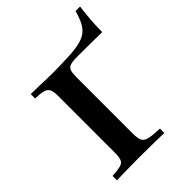

<svg xmlns="http://www.w3.org/2000/svg" viewBox="-203 -798 899 899"><g transform="rotate(-45 246.5 -349.0)"><path d="M36.3 0V-29Q73.4 -31.5 91.5 -36.3Q109.7 -41.1 115.3 -55.6Q121 -70.2 121 -98.4V-472.6Q121 -501.6 114.9 -515.7Q108.9 -529.8 91.1 -535.5Q73.4 -541.1 36.3 -541.9V-571Q59.7 -571 85.5 -570.2Q111.3 -569.4 137.1 -568.5Q162.9 -567.7 184.7 -567.7Q244.4 -568.5 287.1 -570.6Q329.8 -572.6 358.9 -579.4Q387.9 -586.3 406.9 -600.4Q425.8 -614.5 437.9 -638.3Q450 -662.1 459.7 -697.6H489.5Q484.7 -660.5 481.5 -621.4Q478.2 -582.3 478.2 -539.5Q457.3 -540.3 430.6 -540.3Q404 -540.3 374.6 -540.7Q345.2 -541.1 315.3 -541.1Q283.9 -541.1 268.1 -535.9Q252.4 -530.6 248 -516.1Q243.5 -501.6 243.5 -472.6V-100.8Q243.5 -71 250.8 -56Q258.1 -41.1 280.6 -35.9Q303.2 -30.6 350 -29V0Q324.2 -0.8 282.7 -1.6Q241.1 -2.4 184.7 -2.4Q141.9 -2.4 103.6 -1.6Q65.3 -0.8 36.3 0Z"/></g></svg>

Font: Playfair
Style: Bold
Weight: 700
Designer: Claus Eggers Sørensen
Foundry: Claus Eggers Sørensen
Version: Version 2.001;gftools[0.9.30]